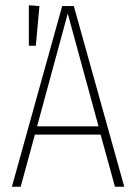

<svg xmlns="http://www.w3.org/2000/svg" viewBox="-20 -705 513 725"><path d="M128.9 -682.1 115.2 -532.2H88.9V-685.1ZM414.1 0 359.9 -196.8H111.8L58.1 0H24.9L214.8 -682.1H258.8L449.2 0ZM120.1 -228H352.1L235.8 -653.8Z"/></svg>

Font: Fira Sans Compressed UltraLight
Style: Regular
Weight: 200
Width: 1
Designer: Carrois Corporate & Edenspiekermann AG
Foundry: Carrois Corporate GbR & Edenspiekermann AG
Version: Version 4.203;PS 004.203;hotconv 1.0.88;makeotf.lib2.5.64775